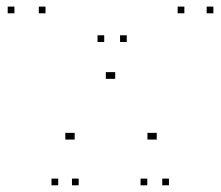

<svg xmlns="http://www.w3.org/2000/svg" viewBox="-20 -543 660 573"><path d="M484.2 10V-10H464.2V10ZM616.8 -503.3V-523.3H596.8V-503.3ZM530.2 -503.3V-523.3H510.2V-503.3ZM447.8 -126.5V-146.5H427.8V-126.5ZM440 -126.5V-146.5H420V-126.5ZM358.3 -417.7V-437.7H338.3V-417.7ZM291 -417.7V-437.7H271V-417.7ZM202.8 -126.5V-146.5H182.8V-126.5ZM195 -126.5V-146.5H175V-126.5ZM115.8 -503.3V-523.3H95.8V-503.3ZM23 -503.3V-523.3H3V-503.3ZM153.7 10V-10H133.7V10ZM214.8 10V-10H194.8V10ZM315.8 -307.7V-327.7H295.8V-307.7ZM323.8 -307.7V-327.7H303.8V-307.7ZM419.5 10V-10H399.5V10Z"/></svg>

Font: Monaspace Argon Dots Var
Style: Regular
Weight: 400
Designer: Riley Cran and the Lettermatic Team
Version: Version 1.100 (Monaspace Argon Dots)